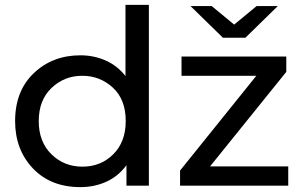

<svg xmlns="http://www.w3.org/2000/svg" viewBox="-20 -762 1251 788"><path d="M310 6Q188 6 115 -71Q42 -148 42 -265Q42 -389 119 -462Q196 -535 310 -535Q365 -535 413 -514Q461 -493 495 -450V-742H591V0H499V-84Q465 -38 416 -16Q367 6 310 6ZM318 -78Q394 -78 445 -129Q496 -180 496 -265Q496 -354 443 -402.5Q390 -451 318 -451Q244 -451 191.5 -401Q139 -351 139 -265Q139 -180 191 -129Q243 -78 318 -78ZM1163 0H719V-62L1032 -451H725V-530H1155V-467L842 -79H1163ZM987 -607H895L762 -737H849L941 -661L1033 -737H1120Z"/></svg>

Font: Argentum Novus
Style: Regular
Weight: 400
Designer: Julieta Ulanovsky
Foundry: Julieta Ulanovsky
Version: Version 7.20;July 27, 2021;FontCreator 13.0.0.2683 64-bit